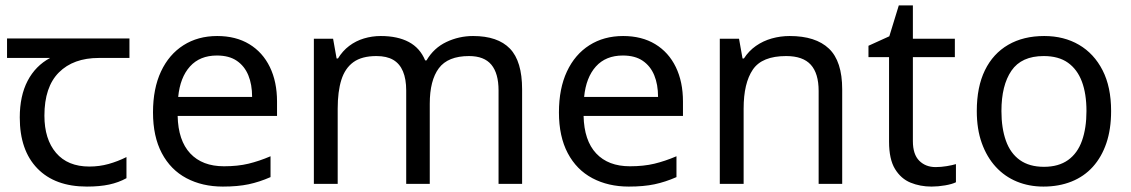

<svg xmlns="http://www.w3.org/2000/svg" viewBox="-20 -679 4177 709"><path d="M301 10Q183 10 118 -57Q53 -124 53 -245Q53 -325 82 -380.5Q111 -436 165 -465H6V-537H458V-465H345Q251 -465 197.5 -411.5Q144 -358 144 -252Q144 -165 187 -114.5Q230 -64 310 -64Q347 -64 381 -73.5Q415 -83 447 -99V-21Q418 -5 383 2.5Q348 10 301 10Z M782 -546Q851 -546 900.5 -516Q950 -486 976.5 -431.5Q1003 -377 1003 -304V-251H636Q638 -160 682.5 -112.5Q727 -65 807 -65Q858 -65 897.5 -74.5Q937 -84 979 -102V-25Q938 -7 898 1.5Q858 10 803 10Q727 10 668.5 -21Q610 -52 577.5 -113.5Q545 -175 545 -264Q545 -352 574.5 -415Q604 -478 657.5 -512Q711 -546 782 -546ZM781 -474Q718 -474 681.5 -433.5Q645 -393 638 -321H911Q911 -367 897 -401Q883 -435 854.5 -454.5Q826 -474 781 -474Z M1727 -546Q1818 -546 1863 -499.5Q1908 -453 1908 -349V0H1821V-345Q1821 -408 1794.5 -440Q1768 -472 1712 -472Q1634 -472 1600.5 -427Q1567 -382 1567 -296V0H1480V-345Q1480 -387 1468 -415.5Q1456 -444 1432 -458Q1408 -472 1370 -472Q1316 -472 1285 -449.5Q1254 -427 1240.5 -384Q1227 -341 1227 -278V0H1139V-536H1210L1223 -463H1228Q1245 -491 1269.5 -509.5Q1294 -528 1324 -537Q1354 -546 1386 -546Q1448 -546 1489.5 -524Q1531 -502 1550 -456H1555Q1582 -502 1628.5 -524Q1675 -546 1727 -546Z M2281 -546Q2350 -546 2399.5 -516Q2449 -486 2475.5 -431.5Q2502 -377 2502 -304V-251H2135Q2137 -160 2181.5 -112.5Q2226 -65 2306 -65Q2357 -65 2396.5 -74.5Q2436 -84 2478 -102V-25Q2437 -7 2397 1.5Q2357 10 2302 10Q2226 10 2167.5 -21Q2109 -52 2076.5 -113.5Q2044 -175 2044 -264Q2044 -352 2073.5 -415Q2103 -478 2156.5 -512Q2210 -546 2281 -546ZM2280 -474Q2217 -474 2180.5 -433.5Q2144 -393 2137 -321H2410Q2410 -367 2396 -401Q2382 -435 2353.5 -454.5Q2325 -474 2280 -474Z M2896 -546Q2992 -546 3041 -499.5Q3090 -453 3090 -349V0H3003V-343Q3003 -408 2974 -440Q2945 -472 2883 -472Q2794 -472 2760 -422Q2726 -372 2726 -278V0H2638V-536H2709L2722 -463H2727Q2745 -491 2771.5 -509.5Q2798 -528 2830 -537Q2862 -546 2896 -546Z M3435 -62Q3455 -62 3476 -65.5Q3497 -69 3510 -73V-6Q3496 1 3470 5.5Q3444 10 3420 10Q3378 10 3342.5 -4.5Q3307 -19 3285 -55Q3263 -91 3263 -156V-468H3187V-510L3264 -545L3299 -659H3351V-536H3506V-468H3351V-158Q3351 -109 3374.5 -85.5Q3398 -62 3435 -62Z M4083 -269Q4083 -202 4065.5 -150.5Q4048 -99 4015.5 -63Q3983 -27 3936.5 -8.5Q3890 10 3833 10Q3780 10 3735 -8.5Q3690 -27 3657 -63Q3624 -99 3605.5 -150.5Q3587 -202 3587 -269Q3587 -358 3617 -419.5Q3647 -481 3703 -513.5Q3759 -546 3836 -546Q3909 -546 3964.5 -513.5Q4020 -481 4051.5 -419.5Q4083 -358 4083 -269ZM3678 -269Q3678 -206 3694.5 -159.5Q3711 -113 3746 -88Q3781 -63 3835 -63Q3889 -63 3924 -88Q3959 -113 3975.5 -159.5Q3992 -206 3992 -269Q3992 -333 3975 -378Q3958 -423 3923.5 -447.5Q3889 -472 3834 -472Q3752 -472 3715 -418Q3678 -364 3678 -269Z"/></svg>

Font: uhindi15
Style: Book
Weight: 400
Designer: Jelle Bosma - Monotype Design Team
Foundry: Monotype Imaging Inc.
Version: Version 2.003